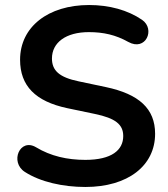

<svg xmlns="http://www.w3.org/2000/svg" viewBox="-20 -735 671 765"><path d="M320 10C490 10 598 -75 598 -202C598 -302 534 -360 402 -388L293 -411C216 -427 187 -454 187 -502C187 -565 242 -607 334 -607C392 -607 441 -596 491 -568C561 -529 600 -619 546 -656C489 -695 415 -715 335 -715C172 -715 60 -628 60 -497C60 -393 121 -331 248 -304L358 -281C440 -264 471 -239 471 -193C471 -137 425 -98 320 -98C248 -98 182 -113 124 -148C59 -187 18 -89 79 -50C141 -10 231 10 320 10Z"/></svg>

Font: Nunito
Style: Bold
Weight: 700
Designer: Vernon Adams
Foundry: Vernon Adams
Version: Version 3.602